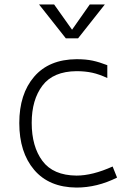

<svg xmlns="http://www.w3.org/2000/svg" viewBox="-20 -829 586 866"><path d="M67 0ZM67 -274Q67 -405 134 -483Q201 -561 325 -562Q367 -562 397.5 -555.5Q428 -549 464 -535V-477Q428 -494 396 -501Q364 -508 325 -508Q220 -507 171.5 -443Q123 -379 123 -275Q123 -168 171.5 -103Q220 -38 325 -37Q397 -37 488 -78L508 -28Q418 17 325 17Q201 16 134 -63Q67 -142 67 -274ZM453 -809 332 -656H277L156 -809H224L305 -695L385 -809Z"/></svg>

Font: Biryani ExtraLight
Style: Regular
Weight: 275
Designer: Dan Reynolds and Mathieu Reguer
Foundry: Dan Reynolds and Mathieu Reguer
Version: Version 1.004; ttfautohint (v1.1) -l 5 -r 5 -G 72 -x 0 -D la